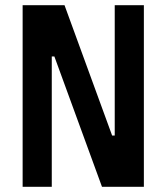

<svg xmlns="http://www.w3.org/2000/svg" viewBox="-20 -718 640 738"><path d="M189 -501H179V0H67V-698H228L411 -197H421V-698H533V0H372Z"/></svg>

Font: IBM Plex Mono SemiBold
Style: Regular
Weight: 600
Monospace: yes
Designer: Mike Abbink, Paul van der Laan, Pieter van Rosmalen
Foundry: Bold Monday
Version: Version 2.3